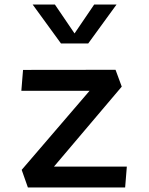

<svg xmlns="http://www.w3.org/2000/svg" viewBox="-20 -830 660 850"><path d="M103.5 0H534L541.5 -92.5H219L519 -446.5L491.5 -521L82 -520.5L74.5 -428H376.5L76 -78ZM124.5 -810H223L310 -682L397 -810H496L370.5 -637.5H250Z"/></svg>

Font: Monaspace Krypton Medium
Style: Regular
Weight: 500
Designer: Riley Cran & the Lettermatic Team
Foundry: Lettermatic
Version: Version 1.101 (Monaspace Krypton)